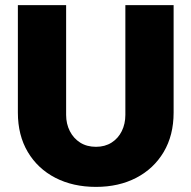

<svg xmlns="http://www.w3.org/2000/svg" viewBox="-20 -720 750 752"><path d="M356 12Q266 12 197 -23.5Q128 -59 89 -124.5Q50 -190 50 -279V-700H239V-270Q239 -235 253.5 -206.5Q268 -178 294 -161.5Q320 -145 356 -145Q391 -145 417 -161.5Q443 -178 457 -206.5Q471 -235 471 -270V-700H660V-279Q660 -190 621 -124.5Q582 -59 513.5 -23.5Q445 12 356 12Z"/></svg>

Font: MuseoModerno Thin ExtraBold
Style: Regular
Weight: 800
Version: Version 1.002